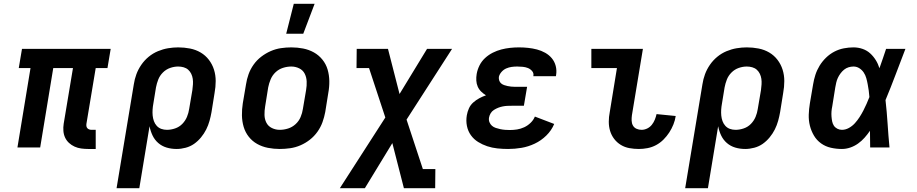

<svg xmlns="http://www.w3.org/2000/svg" viewBox="-20 -778 4840 1013"><path d="M485 8H446Q427 8 408.5 5.5Q390 3 373.5 -4.5Q357 -12 344 -24Q331 -36 323.5 -52Q316 -68 314.5 -87Q313 -106 316 -125L365 -419H261L192 0H72L141 -419H79L96 -520H564L547 -419H485L436 -125Q435 -118 436 -112Q437 -106 441 -101.5Q445 -97 451 -95Q457 -93 463 -93H485Z M595 215 686 -333Q690 -360 699.5 -386Q709 -412 725.5 -436Q742 -460 764.5 -478.5Q787 -497 813.5 -508Q840 -519 867 -523.5Q894 -528 920 -528Q952 -528 982.5 -522Q1013 -516 1038.5 -501Q1064 -486 1082 -462.5Q1100 -439 1109 -410.5Q1118 -382 1118 -350.5Q1118 -319 1112 -287L1096 -187Q1092 -164 1085.5 -140.5Q1079 -117 1068 -95Q1057 -73 1040.5 -53Q1024 -33 1004 -19Q984 -5 959.5 1.5Q935 8 912 8Q884 8 859 0.5Q834 -7 815 -23.5Q796 -40 785 -63Q774 -86 769 -112L715 215ZM861 -93Q882 -93 904 -100.5Q926 -108 942 -124.5Q958 -141 966.5 -161.5Q975 -182 978 -203L995 -303Q997 -318 998 -333Q999 -348 997 -362Q995 -376 989 -388.5Q983 -401 973 -410Q963 -419 949 -423Q935 -427 920 -427Q899 -427 877.5 -419.5Q856 -412 839.5 -395.5Q823 -379 815 -358.5Q807 -338 803 -317L789 -231Q786 -215 785 -199Q784 -183 785.5 -168Q787 -153 792 -139Q797 -125 807 -114Q817 -103 831 -98Q845 -93 861 -93Z M1456 8Q1424 8 1393.5 2Q1363 -4 1337 -18.5Q1311 -33 1292.5 -56.5Q1274 -80 1265.5 -109Q1257 -138 1256.5 -169.5Q1256 -201 1261 -233L1278 -333Q1282 -360 1291.5 -386.5Q1301 -413 1318 -437Q1335 -461 1358.5 -479Q1382 -497 1408.5 -508.5Q1435 -520 1462.5 -524Q1490 -528 1517 -528Q1549 -528 1579.5 -522Q1610 -516 1636 -501.5Q1662 -487 1681 -463.5Q1700 -440 1708.5 -411Q1717 -382 1717.5 -350.5Q1718 -319 1712 -287L1696 -187Q1691 -160 1681.5 -133.5Q1672 -107 1655 -83Q1638 -59 1615 -41Q1592 -23 1565.5 -11.5Q1539 0 1511 4Q1483 8 1456 8ZM1456 -93Q1478 -93 1500 -100Q1522 -107 1539.5 -123Q1557 -139 1566 -160.5Q1575 -182 1578 -203L1595 -303Q1599 -326 1598 -348.5Q1597 -371 1587.5 -389.5Q1578 -408 1558.5 -417.5Q1539 -427 1517 -427Q1495 -427 1473 -420Q1451 -413 1434 -397Q1417 -381 1408 -359.5Q1399 -338 1395 -317L1379 -217Q1375 -194 1375.5 -171.5Q1376 -149 1385.5 -130.5Q1395 -112 1414.5 -102.5Q1434 -93 1456 -93ZM1490 -600 1530 -758H1640L1580 -600Z M1773 215 2013 -158 1927 -419H1861L1862 -520H2027L2088 -282L2233 -520H2365L2125 -147L2211 114H2277L2276 215H2111L2050 -23L1905 215Z M2661 8Q2632 8 2604 5Q2576 2 2550.5 -6.5Q2525 -15 2502.5 -29Q2480 -43 2464.5 -64.5Q2449 -86 2443.5 -113.5Q2438 -141 2443 -170Q2446 -188 2454 -206Q2462 -224 2476.5 -237Q2491 -250 2508.5 -259.5Q2526 -269 2544 -275Q2531 -283 2519 -294.5Q2507 -306 2500.5 -321Q2494 -336 2493 -353Q2492 -370 2495 -388Q2499 -411 2510 -433Q2521 -455 2539.5 -472Q2558 -489 2580 -500Q2602 -511 2625 -517Q2648 -523 2671.5 -525.5Q2695 -528 2718 -528Q2742 -528 2766 -525.5Q2790 -523 2813 -517Q2836 -511 2856.5 -499.5Q2877 -488 2891.5 -470.5Q2906 -453 2912 -430Q2918 -407 2914 -382L2913 -376H2794V-377Q2797 -392 2787.5 -403Q2778 -414 2765.5 -419Q2753 -424 2738.5 -425.5Q2724 -427 2709 -427Q2694 -427 2679.5 -425Q2665 -423 2651 -417Q2637 -411 2626 -398.5Q2615 -386 2612 -372Q2611 -362 2614 -353Q2617 -344 2624 -338Q2631 -332 2640 -329Q2649 -326 2658 -324Q2667 -322 2677 -321Q2687 -320 2697 -320H2761L2744 -220H2680Q2668 -220 2656.5 -219.5Q2645 -219 2632.5 -216.5Q2620 -214 2608.5 -209.5Q2597 -205 2586 -198Q2575 -191 2568.5 -180Q2562 -169 2560 -157Q2558 -144 2562.5 -133Q2567 -122 2575.5 -114.5Q2584 -107 2596 -103Q2608 -99 2620 -96.5Q2632 -94 2644.5 -93Q2657 -92 2670 -92Q2689 -92 2708 -95Q2727 -98 2745.5 -106.5Q2764 -115 2779.5 -130Q2795 -145 2802 -163L2904 -124Q2890 -90 2862.5 -63Q2835 -36 2801 -20Q2767 -4 2731.5 2Q2696 8 2661 8Z M3351 8Q3325 8 3300.5 3.5Q3276 -1 3255.5 -13.5Q3235 -26 3220.5 -45Q3206 -64 3199 -87Q3192 -110 3192 -135.5Q3192 -161 3197 -186L3235 -419H3100V-520H3372L3314 -170Q3312 -156 3312.5 -141.5Q3313 -127 3319.5 -115.5Q3326 -104 3338.5 -98.5Q3351 -93 3365 -93Q3380 -93 3394.5 -100Q3409 -107 3419 -119.5Q3429 -132 3435 -147Q3441 -162 3444 -176L3545 -166Q3542 -144 3533 -121.5Q3524 -99 3511 -79Q3498 -59 3480.5 -41.5Q3463 -24 3441.5 -12.5Q3420 -1 3396.5 3.5Q3373 8 3351 8Z M3595 215 3686 -333Q3690 -360 3699.5 -386Q3709 -412 3725.5 -436Q3742 -460 3764.5 -478.5Q3787 -497 3813.5 -508Q3840 -519 3867 -523.5Q3894 -528 3920 -528Q3952 -528 3982.5 -522Q4013 -516 4038.5 -501Q4064 -486 4082 -462.5Q4100 -439 4109 -410.5Q4118 -382 4118 -350.5Q4118 -319 4112 -287L4096 -187Q4092 -164 4085.5 -140.5Q4079 -117 4068 -95Q4057 -73 4040.5 -53Q4024 -33 4004 -19Q3984 -5 3959.5 1.5Q3935 8 3912 8Q3884 8 3859 0.5Q3834 -7 3815 -23.5Q3796 -40 3785 -63Q3774 -86 3769 -112L3715 215ZM3861 -93Q3882 -93 3904 -100.5Q3926 -108 3942 -124.5Q3958 -141 3966.5 -161.5Q3975 -182 3978 -203L3995 -303Q3997 -318 3998 -333Q3999 -348 3997 -362Q3995 -376 3989 -388.5Q3983 -401 3973 -410Q3963 -419 3949 -423Q3935 -427 3920 -427Q3899 -427 3877.5 -419.5Q3856 -412 3839.5 -395.5Q3823 -379 3815 -358.5Q3807 -338 3803 -317L3789 -231Q3786 -215 3785 -199Q3784 -183 3785.5 -168Q3787 -153 3792 -139Q3797 -125 3807 -114Q3817 -103 3831 -98Q3845 -93 3861 -93Z M4422 8Q4392 8 4363.5 1.5Q4335 -5 4312 -21.5Q4289 -38 4274.5 -62.5Q4260 -87 4253 -115Q4246 -143 4247 -173Q4248 -203 4253 -233L4270 -333Q4274 -358 4282 -383Q4290 -408 4304 -431Q4318 -454 4338 -473.5Q4358 -493 4382 -505.5Q4406 -518 4432 -523Q4458 -528 4483 -528Q4508 -528 4531 -520Q4554 -512 4571 -496.5Q4588 -481 4600.5 -461Q4613 -441 4620 -418Q4629 -444 4638 -469.5Q4647 -495 4655 -520H4757Q4731 -453 4705.5 -385Q4680 -317 4652 -250Q4659 -188 4663 -125.5Q4667 -63 4673 0H4571Q4570 -22 4570.5 -44Q4571 -66 4570 -88Q4557 -69 4541.5 -51.5Q4526 -34 4507 -20.5Q4488 -7 4466 0.5Q4444 8 4422 8ZM4422 -93Q4441 -93 4459 -103Q4477 -113 4490.5 -128Q4504 -143 4515 -160Q4526 -177 4535 -194.5Q4544 -212 4552 -230Q4560 -248 4567 -266Q4566 -283 4563.5 -300Q4561 -317 4558 -333.5Q4555 -350 4550.5 -366Q4546 -382 4537 -395.5Q4528 -409 4514 -418Q4500 -427 4483 -427Q4470 -427 4457 -423Q4444 -419 4433.5 -410.5Q4423 -402 4414.5 -390.5Q4406 -379 4400.5 -367Q4395 -355 4392 -342Q4389 -329 4387 -317L4371 -217Q4368 -203 4367 -190Q4366 -177 4367 -163.5Q4368 -150 4370.5 -137.5Q4373 -125 4379.5 -115Q4386 -105 4397.5 -99Q4409 -93 4422 -93Z"/></svg>

Font: Iosevka HT Extended
Style: Bold Italic
Weight: 700
Width: 7
Italic angle: -9°
Monospace: yes
Designer: Belleve Invis
Foundry: Belleve Invis
Version: Version 32.3.0; ttfautohint (v1.8.4)